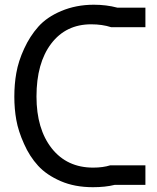

<svg xmlns="http://www.w3.org/2000/svg" viewBox="-20 -761 659 804"><path d="M40 -356Q40 -408.7 48.3 -455.1Q57.1 -505.4 81.1 -557.1Q105 -609.4 140.6 -649.4Q176.3 -689.5 236.3 -714.8Q298.8 -741.2 373 -741.2Q425.3 -741.2 471.2 -729H588.9V-647H445.8Q408.2 -659.2 361.8 -659.2Q255.9 -659.2 194.3 -578.1Q132.8 -497.1 132.8 -356.9Q132.8 -220.7 196.8 -139.6Q260.7 -59.1 370.1 -59.1Q411.1 -59.1 441.9 -68.8H588.9V13.2H460Q420.9 22.9 369.1 22.9Q293 22.9 234.4 -2.4Q174.8 -28.3 139.6 -66.9Q103.5 -106.4 80.6 -158.7Q56.6 -211.9 48.3 -258.8Q40 -304.7 40 -356Z"/></svg>

Font: Miedinger*
Style: Book
Weight: 400
Version: Version 001.000